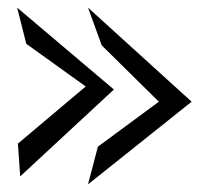

<svg xmlns="http://www.w3.org/2000/svg" viewBox="-20 -534 548 504"><path d="M33 -71 279 -299 25 -514 49 -419 205 -307 27 -157ZM211 -50 483 -267 211 -514 247 -415 397 -267 237 -149Z"/></svg>

Font: Stormblade
Style: Regular
Weight: 400
Designer: Mew Too
Foundry: Cannot Into Space Fonts
Version: Version 0.77